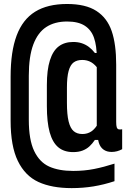

<svg xmlns="http://www.w3.org/2000/svg" viewBox="-20 -758 660 973"><path d="M320 -649Q257.3 -649 214.5 -621.1Q171.6 -593.2 148.8 -532.5Q126 -471.8 126 -374.6V-150.8Q126 -49.5 153.2 7.2Q180.3 64 229.2 86.1Q278.2 108.2 351.1 108.2Q407.3 108.2 456.7 98.4Q506 88.6 560.2 71.2L560.2 160.2Q507.1 177.8 453.8 186.6Q400.6 195.3 343.2 195.3Q242.6 195.3 174.9 164.3Q107.2 133.2 70.5 57.9Q33.8 -17.4 33.8 -146.2V-369.5Q33.8 -496.8 64.4 -578.1Q94.9 -659.5 158 -698.7Q221.2 -737.8 320 -737.8Q414 -737.8 468.5 -702.6Q523.1 -667.3 546 -600.5Q568.8 -533.7 568.8 -430.3V-140.3Q568.8 -121.8 571.5 -113.3Q574.2 -104.9 580.6 -102.8Q587.1 -100.8 599.1 -102.9V-2Q573.6 12 545.7 12Q521.2 12 504.8 0.2Q488.2 -11.5 481 -34.1Q473.8 -56.7 476.2 -89.2H470.4V-465.6Q470.4 -526.2 456.4 -566.4Q442.4 -606.6 409.4 -627.8Q376.3 -649 320 -649ZM350.9 -545.3Q375.3 -545.3 395 -538.7Q414.8 -532 430.7 -519.9Q446.7 -507.8 461.1 -489.4H481.2V-403.5Q462.2 -431.2 442 -442.7Q421.7 -454.2 396.8 -454.2Q370.2 -454.2 353.2 -441.7Q336.3 -429.2 327.8 -398.5Q319.2 -367.8 319.2 -314V-237.4Q319.2 -177.4 327.7 -142.8Q336.2 -108.2 353.2 -93.5Q370.2 -78.8 397.8 -78.8Q422.9 -78.8 442.8 -91.9Q462.7 -104.9 481.2 -138V-48.8H460.8Q447.4 -29.2 432.9 -15.9Q418.3 -2.6 398.2 5.1Q378.2 12.8 350.9 12.8Q304.7 12.8 275.4 -11.6Q246.2 -36 231.8 -87.3Q217.5 -138.7 217.5 -220.8V-326.6Q217.5 -404.2 233 -452.6Q248.4 -501.1 277.9 -523.2Q307.3 -545.3 350.9 -545.3Z"/></svg>

Font: Monaspace Xenon Var ExtraLight
Style: Regular
Weight: 200
Designer: Riley Cran and the Lettermatic Team
Version: Version 1.200 (Monaspace Xenon Var)